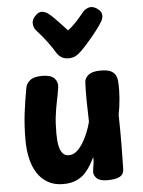

<svg xmlns="http://www.w3.org/2000/svg" viewBox="-59 -927 732 986"><g transform="rotate(-5 306.5 -433.5)"><path d="M227 13Q182 13 149 -5.5Q116 -24 94.5 -57Q73 -90 63 -134Q53 -178 53 -229Q53 -305 61 -368.5Q69 -432 81 -496Q84 -517 104 -533.5Q124 -550 167 -550Q211 -550 229.5 -531Q248 -512 244 -483Q238 -446 231 -412.5Q224 -379 219 -340.5Q214 -302 214 -249Q214 -213 219 -187Q224 -161 236 -146.5Q248 -132 269 -132Q290 -132 308 -147Q326 -162 341 -186Q356 -210 367.5 -238.5Q379 -267 386 -294Q384 -350 383.5 -403.5Q383 -457 385 -499Q387 -521 406.5 -536Q426 -551 468 -551Q506 -551 524 -540.5Q542 -530 548 -513Q554 -496 554 -476Q555 -459 554.5 -440Q554 -421 552.5 -400Q551 -379 548 -358Q545 -337 541 -316Q543 -216 542 -151Q541 -86 540 -36Q539 -9 517.5 2Q496 13 455 13Q416 13 400.5 -2Q385 -17 385 -33Q385 -43 387 -54Q389 -65 391 -79.5Q393 -94 392 -112Q383 -93 370.5 -71.5Q358 -50 339.5 -30.5Q321 -11 293.5 1Q266 13 227 13ZM403 -856Q414 -871 434 -878Q454 -885 477 -870Q499 -855 501.5 -838.5Q504 -822 494 -803Q481 -781 459.5 -753.5Q438 -726 416 -701Q394 -676 379 -661Q362 -644 346.5 -636Q331 -628 310 -628Q289 -628 274.5 -637Q260 -646 249 -663Q237 -684 212.5 -717.5Q188 -751 156 -786Q144 -800 142.5 -820.5Q141 -841 158 -859Q177 -880 194.5 -878Q212 -876 225 -866Q248 -849 273 -821.5Q298 -794 320 -771Q332 -780 346.5 -793.5Q361 -807 375.5 -823.5Q390 -840 403 -856Z"/></g></svg>

Font: Playpen Sans
Style: Bold
Weight: 700
Designer: Laura Meseguer, Veronika Burian, José Scaglione
Foundry: TypeTogether
Version: Version 1.001